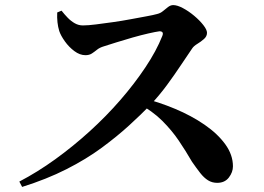

<svg xmlns="http://www.w3.org/2000/svg" viewBox="-20 -730 1040 755"><path d="M56 -16Q127 -53 197 -103.5Q267 -154 332.5 -213.5Q398 -273 453.5 -337Q509 -401 552 -465.5Q595 -530 618 -588Q626 -607 607 -607Q592 -605 563.5 -598.5Q535 -592 501.5 -582.5Q468 -573 438 -563.5Q408 -554 389 -548Q372 -543 361.5 -534.5Q351 -526 341 -519.5Q331 -513 316 -513Q294 -513 272.5 -529Q251 -545 235 -567.5Q219 -590 213 -608Q208 -624 206 -642.5Q204 -661 205 -681L222 -688Q233 -674 246 -660.5Q259 -647 274 -638.5Q289 -630 306 -630Q326 -630 357.5 -634Q389 -638 424.5 -643Q460 -648 494.5 -654.5Q529 -661 556.5 -666Q584 -671 598 -675Q611 -678 621 -686.5Q631 -695 641 -702.5Q651 -710 661 -710Q677 -710 699.5 -698Q722 -686 743.5 -668Q765 -650 779.5 -631.5Q794 -613 794 -601Q794 -587 782 -576.5Q770 -566 756 -557.5Q742 -549 736 -540Q718 -514 692.5 -475.5Q667 -437 636.5 -395.5Q606 -354 570 -316Q536 -281 488.5 -237.5Q441 -194 380 -149Q319 -104 241 -64.5Q163 -25 67 5ZM834 -11Q814 -11 798 -21Q782 -31 767.5 -49.5Q753 -68 735 -94Q710 -137 683 -177Q656 -217 618 -255Q580 -293 520 -326L536 -346Q604 -329 668.5 -302Q733 -275 784.5 -239.5Q836 -204 866 -162.5Q896 -121 896 -76Q896 -53 880 -32Q864 -11 834 -11Z"/></svg>

Font: Noto Serif TC
Style: Bold
Weight: 700
Designer: Ryoko NISHIZUKA 西塚涼子 (kana & ideographs); Frank Grießhammer (Latin, Greek & Cyrillic); Wenlong ZHANG 张文龙 (bopomofo); San
Foundry: Adobe
Version: Version 2.002-H1;hotconv 1.1.0;makeotfexe 2.6.0